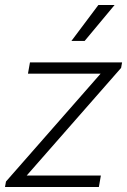

<svg xmlns="http://www.w3.org/2000/svg" viewBox="-22 -749 509 769"><path d="M2 -22 381 -454H90L98 -499H467L463 -477L85 -46H382L374 0H-2ZM372 -729H437L317 -585H264Z"/></svg>

Font: Bai Jamjuree Light
Style: Italic
Weight: 300
Italic angle: -10°
Version: Version 1.000; ttfautohint (v1.6)